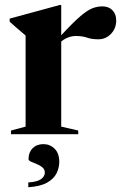

<svg xmlns="http://www.w3.org/2000/svg" viewBox="-20 -548 499 784"><path d="M398 -522Q424 -522 439.2 -506.2Q454.5 -490.5 454.5 -464.5Q454.5 -432 433.2 -409.8Q412 -387.5 381.5 -387.5Q354.5 -387.5 335.8 -394.2Q317 -401 290 -401Q258 -401 230 -378.5V-31L299.5 -15V0H25V-15L84.5 -31V-403Q74.5 -412 60.8 -423.2Q47 -434.5 19.5 -459.5V-472L223.5 -527.5H230V-404Q279 -457 308.5 -482Q338 -507 358 -514.5Q378 -522 398 -522ZM95.5 197Q133 194.5 148 183.2Q163 172 163 157Q163 143.5 153 135.2Q143 127 129.8 121.8Q116.5 116.5 106.5 112Q96.5 107.5 96.5 101.5Q96.5 74.5 113.2 57.5Q130 40.5 157 40.5Q184 40.5 203 59.2Q222 78 222 113Q222 137 210.8 159.8Q199.5 182.5 171.8 198Q144 213.5 95.5 216.5Z"/></svg>

Font: Newsreader 72pt SemiBold
Style: Regular
Weight: 600
Designer: Hugues Gentile
Foundry: Production Type
Version: Version 1.003; ttfautohint (v1.8.3)